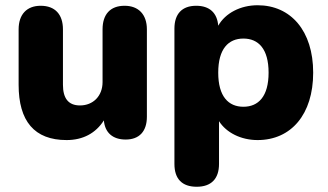

<svg xmlns="http://www.w3.org/2000/svg" viewBox="-20 -523 1251 732"><path d="M234 11C296 11 345 -15 376 -64C380 -17 410 9 459 9C511 9 540 -22 540 -78V-411C540 -468 508 -501 455 -501C400 -501 371 -468 371 -411V-210C371 -157 335 -121 285 -121C240 -121 220 -149 220 -200V-411C220 -468 190 -501 135 -501C82 -501 51 -468 51 -411V-200C51 -61 111 11 234 11Z M730 189C785 189 815 159 815 102V-61C843 -17 899 11 962 11C1090 11 1174 -87 1174 -246C1174 -405 1089 -503 962 -503C897 -503 839 -473 812 -425C808 -474 779 -501 728 -501C674 -501 645 -470 645 -414V102C645 159 674 189 730 189ZM908 -116C851 -116 812 -155 812 -246C812 -337 851 -376 908 -376C965 -376 1004 -337 1004 -246C1004 -155 965 -116 908 -116Z"/></svg>

Font: SN Pro Heavy
Style: Regular
Weight: 800
Designer: Tobias Whetton
Foundry: Supernotes
Version: Version 1.001;Glyphs 3.2 (3249)